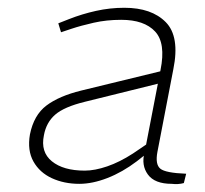

<svg xmlns="http://www.w3.org/2000/svg" viewBox="-20 -730 527 494"><path d="M453 -259Q446 -257 438 -256.5Q430 -256 422 -257Q378 -257 360.5 -281Q343 -305 352 -338L354 -348L393 -550Q407 -619 379 -649Q351 -679 292 -679Q254 -679 221 -671.5Q188 -664 164 -656L137 -647L130 -670L158 -681Q191 -694 227 -702Q263 -710 300 -710Q370 -710 406.5 -673Q443 -636 426 -552L385 -339Q379 -307 392.5 -296Q406 -285 459 -283ZM184 -257Q145 -257 113.5 -271.5Q82 -286 66 -314.5Q50 -343 57 -384Q67 -434 99.5 -458.5Q132 -483 189 -497L415 -552L408 -520L198 -468Q145 -455 122 -435Q99 -415 93 -382Q84 -339 113.5 -315Q143 -291 198 -291Q224 -291 256 -302Q288 -313 322 -335L381 -375L379 -352L332 -315Q295 -287 256.5 -272Q218 -257 184 -257Z"/></svg>

Font: REM Medium Thin
Style: Italic
Weight: 250
Italic angle: -11°
Version: Version 1.005;gftools[0.9.28]